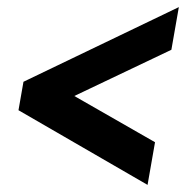

<svg xmlns="http://www.w3.org/2000/svg" viewBox="-20 -520 523 540"><path d="M46 -290 32 -210 395 0 416 -120 189 -250 462 -380 483 -500Z"/></svg>

Font: Scada
Style: Bold Italic
Weight: 700
Designer: Jovanny Lemonad
Foundry: Jovanny Lemonad
Version: Version 3.005